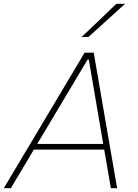

<svg xmlns="http://www.w3.org/2000/svg" viewBox="-36 -990 724 1010"><path d="M-16 0Q18.5 -58 56.5 -121.8Q94.5 -185.5 129 -243L275 -488Q312.5 -551 344.5 -604.5Q376 -657.5 409 -713H457Q466 -660.5 475.5 -606.5Q485 -552.5 496 -487L538 -243Q548.5 -183 559.5 -119.8Q570.5 -56.5 580 0H547Q538.5 -48.5 530 -100.5Q521 -152.5 512 -203H142Q112 -152.5 81.5 -101.2Q51 -50 21 0ZM185 -275Q173 -255 160 -233H507L500 -274L431 -677H425ZM393 -795Q440.5 -840 485.5 -883Q530 -926 576 -970H622Q573.5 -926 526 -883Q478.5 -839.5 430 -796Z"/></svg>

Font: Heraclito Thin
Style: Italic
Weight: 100
Italic angle: -12°
Designer: Kostas Bartsokas (font) & Cristiano Sobral (main changes)
Foundry: Kostas Bartsokas (font) & Cristiano Sobral (main changes)
Version: Version 1.00;July 8, 2020;FontCreator 13.0.0.2655 64-bit